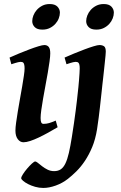

<svg xmlns="http://www.w3.org/2000/svg" viewBox="-20 -678 593 942"><path d="M262.7 -53.7Q239.7 -40 215.8 -26.9Q191.9 -13.7 169.7 -3.2Q147.5 7.3 128.2 13.7Q108.9 20 95.2 20Q78.6 20 67.1 4.6Q55.7 -10.7 55.7 -37.1Q55.7 -51.8 59.1 -76.7Q62.5 -101.6 67.4 -131.3Q72.3 -161.1 78.1 -193.4Q84 -225.6 88.9 -254.6Q93.8 -283.7 97.2 -306.6Q100.6 -329.6 100.6 -341.8Q100.6 -353 99.1 -359.6Q97.7 -366.2 95.2 -369.4Q92.8 -372.6 88.9 -373.5Q85 -374.5 80.6 -374.5Q76.7 -374.5 69.1 -372.8Q61.5 -371.1 54.2 -368.7Q45.4 -366.2 35.6 -362.8L26.9 -395.5Q47.4 -404.8 73.2 -415.5Q99.1 -426.3 123.8 -435.5Q148.4 -444.8 168.5 -450.9Q188.5 -457 197.8 -457Q211.4 -457 219 -447.8Q226.6 -438.5 226.6 -416Q226.6 -401.9 223.1 -376.7Q219.7 -351.6 214.4 -321Q209 -290.5 202.9 -257.6Q196.8 -224.6 191.4 -194.1Q186 -163.6 182.6 -138.4Q179.2 -113.3 179.2 -99.1Q179.2 -84 182.4 -77.1Q185.5 -70.3 193.8 -70.3Q201.2 -70.3 207.8 -71.3Q214.4 -72.3 221.2 -74.2Q228 -76.2 235.6 -79.1Q243.2 -82 253.4 -86.4ZM273.9 -616.2Q273.9 -602.5 268.3 -587.9Q262.7 -573.2 251.7 -561Q240.7 -548.8 224.9 -540.8Q209 -532.7 188 -532.7Q162.1 -532.7 150.1 -545.2Q138.2 -557.6 138.2 -574.2Q138.2 -587.4 143.8 -602.1Q149.4 -616.7 160.4 -629.2Q171.4 -641.6 187.3 -649.9Q203.1 -658.2 223.6 -658.2Q249.5 -658.2 261.7 -645.5Q273.9 -632.8 273.9 -616.2ZM499 -424.8Q499 -419.4 497.8 -406Q496.6 -392.6 494.6 -374.5Q492.7 -356.4 490.5 -335.7Q488.3 -314.9 486.1 -295.2Q483.9 -275.4 481.9 -258.5Q480 -241.7 479 -231Q475.1 -197.3 470.2 -150.9Q465.3 -104.5 456.1 -43.5Q448.2 5.4 432.4 43.5Q416.5 81.5 396.7 111.1Q377 140.6 355 162.4Q333 184.1 313 199.7Q286.1 220.7 253.4 232.4Q220.7 244.1 192.4 244.1Q171.9 244.1 152.3 238.5Q132.8 232.9 117.7 225.1Q102.5 217.3 93.3 209.2Q84 201.2 84 196.3Q84 189.9 92.8 176.3Q101.6 162.6 113.3 148.9Q125 135.3 136.2 124.8Q147.5 114.3 152.3 114.3Q157.7 114.3 166.5 121.6Q175.3 128.9 187 137.9Q198.7 147 213.4 154.3Q228 161.6 245.6 161.6Q265.1 161.6 278.3 152.6Q291.5 143.6 301 123.8Q310.5 104 317.9 72.3Q325.2 40.5 332.5 -5.4Q338.4 -41.5 343 -74.2Q347.7 -106.9 351.3 -134.8Q355 -162.6 357.4 -184.3Q359.9 -206.1 361.3 -220.2Q362.8 -231.9 364.5 -249.5Q366.2 -267.1 367.7 -284.9Q369.1 -302.7 370.1 -318.4Q371.1 -334 371.1 -341.8Q371.1 -353 369.6 -359.6Q368.2 -366.2 365.5 -369.4Q362.8 -372.6 359.1 -373.5Q355.5 -374.5 351.1 -374.5Q346.7 -374.5 339.1 -372.8Q331.5 -371.1 324.2 -368.7Q315.4 -366.2 306.2 -362.8L296.9 -395.5Q317.4 -404.8 343.5 -415.5Q369.6 -426.3 394.3 -435.5Q418.9 -444.8 439 -450.9Q459 -457 467.8 -457Q481.4 -457 490.2 -451.2Q499 -445.3 499 -424.8ZM538.6 -616.2Q538.6 -602.5 533 -587.9Q527.3 -573.2 516.4 -561Q505.4 -548.8 489.5 -540.8Q473.6 -532.7 452.6 -532.7Q426.8 -532.7 414.8 -545.2Q402.8 -557.6 402.8 -574.2Q402.8 -587.4 408.4 -602.1Q414.1 -616.7 425 -629.2Q436 -641.6 452.1 -649.9Q468.3 -658.2 488.8 -658.2Q514.6 -658.2 526.6 -645.5Q538.6 -632.8 538.6 -616.2Z"/></svg>

Font: Gentium Basic
Style: Bold Italic
Weight: 700
Italic angle: -8°
Designer: J. Victor Gaultney and Annie Olsen
Foundry: SIL International
Version: Version 1.102; 2013; Maintenance release